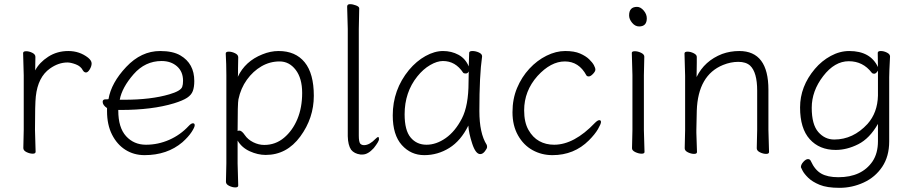

<svg xmlns="http://www.w3.org/2000/svg" viewBox="-20 -729 4384 922"><path d="M92 -18 94 -106V-367L91 -474Q91 -483 105.5 -483Q120 -483 135 -475.5Q150 -468 150 -456Q150 -444 149.5 -426.5Q149 -409 149 -391Q169 -429 211.5 -456.5Q254 -484 308 -484Q362 -484 403 -452Q420 -438 420 -424.5Q420 -411 411 -396Q402 -381 393 -381Q384 -381 378 -391Q368 -411 344 -420Q320 -429 304 -429Q261 -429 220 -400Q162 -359 152 -266Q148 -230 148 -106L151 0Q151 9 137 9Q123 9 107.5 1.5Q92 -6 92 -18Z M548 -201V-198Q548 -116 585.5 -75Q623 -34 681 -34Q739 -34 792.5 -57.5Q846 -81 886 -124Q898 -137 906.5 -137Q915 -137 915 -127.5Q915 -118 900 -95Q885 -72 856 -46Q783 16 674 16Q623 16 582.5 -9.5Q542 -35 518 -82.5Q494 -130 494 -195V-210Q473 -224 473 -240Q473 -252 487 -252Q501 -252 501 -253Q514 -331 586 -407.5Q658 -484 749 -484Q810 -484 846 -463Q913 -424 913 -340Q913 -311 906 -292Q899 -273 878.5 -259.5Q858 -246 816 -233Q711 -201 560 -201ZM576 -250Q705 -250 793 -276Q848 -292 855 -312Q859 -323 859 -341Q859 -385 830 -410.5Q801 -436 756 -436Q677 -436 621.5 -372.5Q566 -309 555 -250Z M1065 144 1067 55V-368Q1067 -421 1064 -472Q1064 -481 1078.5 -481Q1093 -481 1108.5 -473.5Q1124 -466 1124 -454Q1124 -454 1123 -401Q1123 -401 1123 -372L1122 -360Q1157 -435 1240 -468Q1279 -484 1318 -484Q1399 -484 1443 -430Q1487 -376 1487 -269Q1487 -162 1422 -73.5Q1357 15 1256 15Q1218 15 1179.5 -2.5Q1141 -20 1121 -54V56L1124 162Q1124 171 1110 171Q1096 171 1080.5 163.5Q1065 156 1065 144ZM1121 -100Q1125 -102 1129 -102Q1141 -102 1155.5 -80.5Q1170 -59 1196 -46Q1222 -33 1249 -33Q1303 -33 1344 -67.5Q1385 -102 1408 -157Q1431 -212 1431 -282.5Q1431 -353 1400 -393.5Q1369 -434 1322.5 -434Q1276 -434 1235.5 -410.5Q1195 -387 1165.5 -346Q1136 -305 1125 -252Q1121 -235 1121 -100Z M1710 -39Q1717 -32 1728 -32H1730Q1755 -33 1783 -62Q1792 -71 1796 -71Q1800 -71 1800 -60.5Q1800 -50 1775 -18Q1747 13 1721 13H1711Q1681 9 1666 -10Q1651 -32 1650 -75V-590L1647 -697Q1647 -709 1660.5 -709Q1674 -709 1689.5 -703Q1705 -697 1705 -689L1703 -590V-78Q1703 -48 1710 -39Z M2295 -457Q2282 -368 2282 -196Q2282 -89 2317 -34Q2319 -30 2319 -23Q2319 -16 2308.5 -2.5Q2298 11 2286 11Q2264 11 2247.5 -39.5Q2231 -90 2229 -126Q2193 -53 2137.5 -18.5Q2082 16 2017.5 16Q1953 16 1909.5 -32.5Q1866 -81 1866 -175Q1866 -298 1944 -393Q1980 -436 2023.5 -460Q2067 -484 2107.5 -484Q2148 -484 2181.5 -466Q2215 -448 2231 -410Q2233 -456 2233 -475Q2233 -484 2248.5 -484Q2264 -484 2279.5 -477Q2295 -470 2295 -459ZM2231 -386Q2226 -376 2216.5 -376Q2207 -376 2204 -380Q2167 -436 2107 -436Q2079 -436 2045.5 -416.5Q2012 -397 1984 -362Q1923 -286 1923 -180Q1923 -103 1952 -68.5Q1981 -34 2028 -34Q2075 -34 2120.5 -66Q2166 -98 2198 -160Q2230 -222 2230 -334Q2230 -361 2231 -386Z M2858 -152Q2866 -152 2866 -143Q2866 -134 2851.5 -109Q2837 -84 2808 -55Q2737 16 2633 16Q2581 16 2537.5 -8Q2494 -32 2467.5 -79Q2441 -126 2441 -190Q2441 -254 2463 -306.5Q2485 -359 2522 -399Q2559 -439 2604.5 -461.5Q2650 -484 2694 -484Q2738 -484 2765.5 -472Q2793 -460 2809 -444.5Q2825 -429 2832 -416Q2839 -403 2839 -394.5Q2839 -386 2827.5 -374Q2816 -362 2807.5 -362Q2799 -362 2796 -367Q2760 -434 2692.5 -434Q2625 -434 2561 -364Q2497 -292 2497 -199Q2497 -142 2517.5 -105.5Q2538 -69 2569.5 -51.5Q2601 -34 2641 -34Q2737 -34 2837 -139Q2850 -152 2858 -152Z M3001 -655Q3001 -696 3039 -696Q3056 -696 3071 -678.5Q3086 -661 3086 -641Q3086 -602 3049 -602Q3030 -602 3015.5 -619.5Q3001 -637 3001 -655ZM3015 -17 3017 -105V-368L3014 -475Q3014 -483 3028.5 -483Q3043 -483 3058.5 -475.5Q3074 -468 3074 -457L3072 -368V-105L3075 1Q3075 9 3061 9Q3047 9 3031 1.5Q3015 -6 3015 -17Z M3614 -17 3616 -105V-294Q3616 -382 3582 -414Q3562 -432 3525.5 -432Q3489 -432 3452 -417Q3332 -368 3326 -198Q3325 -149 3324 -105V-91Q3324 -91 3327 1Q3327 10 3313 10Q3299 10 3283.5 2.5Q3268 -5 3268 -17L3270 -105V-365L3267 -472Q3267 -481 3281.5 -481Q3296 -481 3311 -473.5Q3326 -466 3326 -456V-428Q3326 -411 3325.5 -392Q3325 -373 3325 -359Q3363 -437 3448 -470Q3487 -484 3530 -484Q3670 -484 3670 -298V-105L3673 1Q3673 10 3659 10Q3645 10 3629.5 2.5Q3614 -5 3614 -17Z M4254 -457Q4250 -381 4250 -358V-50Q4250 22 4216.5 72Q4183 122 4127.5 147.5Q4072 173 4011.5 173Q3951 173 3916 158.5Q3881 144 3861.5 125Q3842 106 3834 90.5Q3826 75 3826 74Q3826 61 3838 48Q3850 35 3860 35Q3870 35 3874 45Q3893 87 3923.5 104.5Q3954 122 4006 122Q4118 122 4170 46Q4196 7 4196 -51V-134Q4156 -64 4101.5 -36.5Q4047 -9 3993 -9Q3915 -9 3868.5 -60.5Q3822 -112 3822 -213Q3822 -314 3893 -398Q3926 -437 3969.5 -460.5Q4013 -484 4058 -484Q4160 -484 4196 -407L4195 -475Q4195 -484 4209.5 -484Q4224 -484 4239 -476.5Q4254 -469 4254 -458ZM4196 -390Q4187 -375 4178.5 -375Q4170 -375 4166 -380Q4124 -435 4056 -435Q3988 -435 3933 -363.5Q3878 -292 3878 -211.5Q3878 -131 3909.5 -95Q3941 -59 3986 -59Q4077 -59 4146 -134Q4194 -188 4196 -270Z"/></svg>

Font: LXGW WenKai Lite Light
Style: Regular
Weight: 300
Designer: LXGW / Fontworks Inc.
Foundry: LXGW / Fontworks Inc.
Version: Version 1.511; March 25, 2025